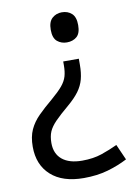

<svg xmlns="http://www.w3.org/2000/svg" viewBox="-84 -601 602 848"><g transform="rotate(-10 217.0 -177.0)"><path d="M292 -304Q292 -267 284.5 -239Q277 -211 259 -186.5Q241 -162 208 -134Q170 -102 148 -79.5Q126 -57 117 -36Q108 -15 108 15Q108 63 139.5 89Q171 115 229 115Q279 115 317 102Q355 89 389 73L420 143Q380 164 331.5 178Q283 192 223 192Q128 192 76 145Q24 98 24 17Q24 -28 38.5 -59.5Q53 -91 79.5 -117.5Q106 -144 142 -174Q176 -203 193 -223.5Q210 -244 216 -265Q222 -286 222 -314V-331H292ZM315 -478Q315 -441 297.5 -426Q280 -411 253 -411Q228 -411 210 -426Q192 -441 192 -478Q192 -514 210 -530Q228 -546 253 -546Q280 -546 297.5 -530Q315 -514 315 -478Z"/></g></svg>

Font: Noto Sans Devanagari
Style: Regular
Weight: 400
Designer: Jelle Bosma - Monotype Design Team
Foundry: Monotype Imaging Inc.
Version: Version 2.003